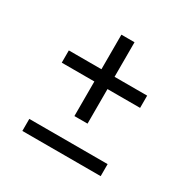

<svg xmlns="http://www.w3.org/2000/svg" viewBox="-125 -643 751 760"><g transform="rotate(30 250.0 -263.0)"><path d="M280 -154H220V-312H71V-368H220V-526H280V-368H429V-312H280ZM71 0V-55H429V0Z"/></g></svg>

Font: Iosevka Slab Light
Style: Regular
Weight: 300
Monospace: yes
Designer: Belleve Invis
Foundry: Belleve Invis
Version: Version 11.1.0; ttfautohint (v1.8.3)